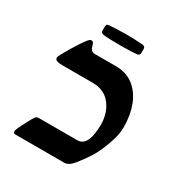

<svg xmlns="http://www.w3.org/2000/svg" viewBox="-151 -737 800 847"><g transform="rotate(30 249.5 -313.5)"><path d="M45.4 0Q39.1 0 37.1 -3.9Q35.2 -7.8 35.2 -10.7Q35.2 -14.2 39.6 -25.4Q50.3 -48.8 63 -72.8Q75.7 -96.7 81.5 -105Q86.4 -111.8 91.1 -113.3Q95.7 -114.7 102.1 -114.7H293.9Q317.9 -114.7 330.1 -131.1Q342.3 -147.5 346.9 -172.9Q351.6 -198.2 351.6 -224.6Q351.6 -285.6 319.3 -326.9Q287.1 -368.2 227.5 -368.2H71.3Q56.2 -368.2 45.7 -371.6Q35.2 -375 35.2 -384.8Q35.2 -391.1 43 -405.3Q53.2 -424.3 66.4 -446.3Q79.6 -468.3 92.5 -487.8Q105.5 -507.3 114.7 -518.1Q122.6 -527.8 129.4 -527.8Q140.1 -527.8 143.1 -515.1Q147 -498.5 153.3 -490.7Q159.7 -482.9 174.3 -482.9H278.3Q333.5 -482.9 370.4 -453.9Q407.2 -424.8 425.8 -376Q444.3 -327.1 444.3 -267.1Q444.3 -245.1 439.9 -224.9Q435.5 -204.6 428.7 -185.5Q409.2 -127.4 386 -91.3Q362.8 -55.2 341.3 -29.3Q317.9 0 295.9 0ZM250 -571.8Q229 -571.8 203.6 -572.5Q178.2 -573.2 163.1 -575.2Q149.9 -577.6 149.9 -589.8V-609.4Q149.9 -614.7 152.1 -619.1Q154.3 -623.5 163.1 -624Q172.9 -625 197.8 -626.2Q222.7 -627.4 247.1 -627.4Q269 -627.4 290.8 -626.7Q312.5 -626 334.5 -624Q347.7 -622.6 347.7 -609.4V-589.8Q347.7 -577.1 335.4 -575.2Q335 -575.2 332.3 -575Q329.6 -574.7 325.2 -574.2Q317.4 -573.2 305.4 -572.8Q293.5 -572.3 278.8 -572.3Q271.5 -571.8 264.2 -571.8Q256.8 -571.8 250 -571.8Z"/></g></svg>

Font: David Libre Medium
Style: Regular
Weight: 500
Designer: Ismar David, J. Victor Gaultney, Annie Olsen and Meir Sadan
Foundry: Monotype Imaging Inc. & SIL International
Version: Version 1.100; ttfautohint (v1.8.4.7-5d5b)